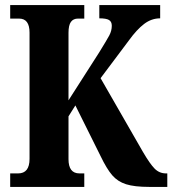

<svg xmlns="http://www.w3.org/2000/svg" viewBox="-20 -734 677 754"><path d="M20 -53H51Q96 -53 96 -110V-606Q96 -661 55 -661H20V-714H311V-661H286Q268 -661 258.5 -648Q249 -635 249 -605V-340L370 -529Q399 -576 409 -594.5Q419 -613 419 -633Q419 -649 408 -655.5Q397 -662 370 -662V-714H609V-662Q575 -662 546 -640Q517 -618 486 -575L375 -427L541 -138Q569 -90 587.5 -71.5Q606 -53 632 -53H637V0H566Q508 0 475 -10.5Q442 -21 420.5 -46Q399 -71 375 -121L276 -320L249 -277V-109Q249 -53 292 -53H311V0H20Z"/></svg>

Font: Noto Serif CondExtraBold
Style: Regular
Weight: 800
Width: 3
Designer: Monotype Design Team
Foundry: Monotype Imaging Inc.
Version: Version 1.001